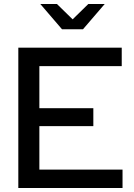

<svg xmlns="http://www.w3.org/2000/svg" viewBox="-20 -938 668 958"><path d="M71.4 0V-700H587.4V-608.1H176.4V-398.2H445.7V-308.5H176.4V-91.9H591.4V0ZM263.9 -918.2 342.4 -841.5 420.8 -918.2H502.6L394.1 -792H289.4L181 -918.2Z"/></svg>

Font: Red Hat Display VF
Style: Regular
Weight: 300
Designer: Pentagram, MCKL
Foundry: Pentagram, MCKL
Version: Version 1.023